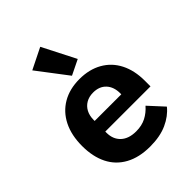

<svg xmlns="http://www.w3.org/2000/svg" viewBox="-230 -927 1060 1060"><g transform="rotate(-45 300.0 -397.5)"><path d="M50 -256Q50 -340 80.5 -401Q111 -462 167.5 -495Q224 -528 301 -528Q377 -528 433.5 -496Q490 -464 520 -405Q550 -346 550 -266V-222H197V-213Q197 -162 229 -132Q261 -102 319 -102Q363 -102 396 -119Q429 -136 455 -166L535 -79Q502 -38 447 -13Q392 12 314 12Q229 12 169.5 -20.5Q110 -53 80 -113Q50 -173 50 -256ZM197 -313V-305H405V-313Q405 -363 377.5 -392.5Q350 -422 302 -422Q270 -422 246.5 -408.5Q223 -395 210 -370.5Q197 -346 197 -313ZM151 -746 274 -807 373 -613 285 -570Z"/></g></svg>

Font: iA Writer Mono V
Style: Regular
Weight: 400
Designer: Mike Abbink, Paul van der Laan, Pieter van Rosmalen
Foundry: Bold Monday
Version: Version 2.000